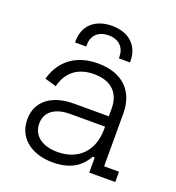

<svg xmlns="http://www.w3.org/2000/svg" viewBox="-129 -793 831 909"><g transform="rotate(20 287.0 -338.0)"><path d="M237 14C337 14 381 -31 407 -76H417V0H548V-52H473V-318C473 -432 402 -500 280 -500C159 -500 93 -432 70 -347L128 -330C145 -400 194 -446 280 -446C367 -446 413 -399 413 -321V-282H235C134 -282 55 -234 55 -137C55 -40 134 14 237 14ZM115 -138C115 -200 167 -230 236 -230H413V-218C413 -105 344 -40 241 -40C167 -40 115 -75 115 -138ZM143 -556H199V-562C199 -609 227 -642 282 -642C336 -642 364 -609 364 -562V-556H420V-562C420 -644 363 -690 282 -690C200 -690 143 -644 143 -562Z"/></g></svg>

Font: Meta Space Light
Style: Regular
Weight: 300
Designer: Meta Pool / Florian Karsten
Foundry: Meta Pool / Florian Karsten
Version: Version 2.000;Glyphs 3.1.1 (3137)